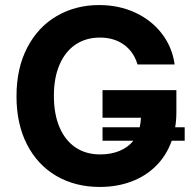

<svg xmlns="http://www.w3.org/2000/svg" viewBox="-20 -737 772 767"><path d="M717.8 -174.8H666Q645.5 -116.7 604.2 -75.2Q563 -33.7 505.4 -12Q447.8 9.8 378.9 9.8Q280.3 9.8 204.8 -34.4Q129.4 -78.6 87.6 -160.4Q45.9 -242.2 45.9 -352.5Q45.9 -464.4 88.9 -546.9Q131.8 -629.4 207 -673.1Q282.2 -716.8 376 -716.8Q454.6 -716.8 519.8 -686.8Q585 -656.7 626.5 -602.8Q668 -548.8 677.7 -479.5H529.3Q514.6 -529.8 475.3 -558.3Q436 -586.9 378.9 -586.9Q324.2 -586.9 282.7 -559.6Q241.2 -532.2 218.3 -479.7Q195.3 -427.2 195.3 -354.5Q195.3 -280.8 218 -228Q240.7 -175.3 282.2 -147.7Q323.7 -120.1 379.9 -120.1Q423.8 -120.1 457.8 -134.3Q491.7 -148.4 512.7 -174.8H389.6V-228.5H538.1Q542 -245.1 543 -266.6H389.6V-377H684.6V-289.1Q684.6 -255.9 679.7 -228.5H717.8Z"/></svg>

Font: Pretendard
Style: Bold
Weight: 700
Designer: Base glyphs from Inter by Rasmus Andersson; Hangeul glyphs from Noto Sans CJK(Source Han Sans) by Jang Soo-young and Kan
Foundry: Kil Hyung-jin
Version: Version 1.309